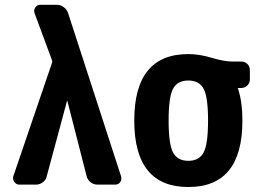

<svg xmlns="http://www.w3.org/2000/svg" viewBox="-20 -750 1040 780"><path d="M256.8 -696.3 471.7 -34.2Q475.6 -21.5 468.8 -10.7Q461.9 0 448.2 0H376Q361.3 0 348.6 -9.3Q335.9 -18.6 332 -34.2L253.9 -338.9Q253.9 -339.8 252.9 -339.8Q252 -339.8 252 -338.9L169.9 -34.2Q167 -19.5 154.3 -9.8Q141.6 0 126 0H57.6Q45.9 0 38.1 -11.2Q30.3 -22.5 34.2 -34.2L191.4 -495.1Q193.4 -500 191.4 -504.9L120.1 -697.3Q116.2 -709 123.5 -719.7Q130.9 -730.5 142.6 -730.5H210.9Q226.6 -730.5 239.3 -720.7Q252 -710.9 256.8 -696.3Z M683.1 -130.4Q701.2 -96.7 745.1 -96.7Q789.1 -96.7 807.1 -130.4Q825.2 -164.1 825.2 -260.3Q825.2 -356.4 807.1 -389.6Q789.1 -422.9 745.1 -422.9Q701.2 -422.9 683.1 -389.6Q665 -356.4 665 -260.3Q665 -164.1 683.1 -130.4ZM960 -500Q974.6 -500 984.9 -490.2Q995.1 -480.5 995.1 -464.8V-427.7Q995.1 -413.1 984.9 -402.8Q974.6 -392.6 960 -392.6H947.3Q946.3 -392.6 946.3 -391.6V-390.6Q947.3 -389.6 947.3 -388.7Q964.8 -335 964.8 -259.8Q964.8 9.8 745.1 9.8Q525.4 9.8 525.4 -260.3Q525.4 -530.3 745.1 -530.3Q790 -530.3 840.3 -515.1Q890.6 -500 924.8 -500Z"/></svg>

Font: Rounded-L Mgen+ 1m bold
Style: Bold
Weight: 700
Designer: [Source Han Sans]
Ryoko NISHIZUKA  (kana & ideographs); Paul D. Hunt (Latin, Greek & Cyrillic); Wenlong ZHANG  (bopomofo
Version: Version 1.059.20150602